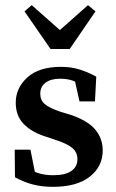

<svg xmlns="http://www.w3.org/2000/svg" viewBox="-20 -712 448 744"><path d="M185 12Q143 12 108 3Q73 -6 38 -25L37 -132H98L121 -16L72 -35V-70Q99 -51 126 -42Q153 -33 186 -33Q233 -33 256.5 -49.5Q280 -66 280 -95Q280 -121 261.5 -137.5Q243 -154 198 -169L153 -184Q101 -201 71 -232.5Q41 -264 41 -314Q41 -371 86 -412Q131 -453 216 -453Q255 -453 287.5 -443Q320 -433 353 -415L348 -319H288L265 -422L307 -403V-375Q284 -391 263 -399Q242 -407 213 -407Q177 -407 156.5 -391.5Q136 -376 136 -349Q136 -324 153 -309Q170 -294 217 -278L254 -267Q321 -244 349.5 -209.5Q378 -175 378 -129Q378 -67 328 -27.5Q278 12 185 12ZM103 -692 251 -561H173L321 -692L350 -668L250 -522H176L75 -668Z"/></svg>

Font: Lisu Bosa
Style: Bold
Weight: 700
Designer: David Morse, Annie Olsen, Victor Gaultney, Frank Grießhammer (Latin)
Foundry: SIL International
Version: Version 2.000